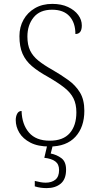

<svg xmlns="http://www.w3.org/2000/svg" viewBox="-20 -744 502 988"><path d="M235 10Q175 10 136.5 -10Q98 -30 79.5 -61Q61 -92 61 -126Q61 -145 68.5 -159Q76 -173 91 -173Q93 -104 129 -62Q165 -20 236 -20Q305 -20 339 -59Q373 -98 373 -166Q373 -208 358 -238Q343 -268 310.5 -293.5Q278 -319 226 -349Q177 -376 144.5 -403.5Q112 -431 96 -467.5Q80 -504 80 -558Q80 -605 101 -642.5Q122 -680 160 -702Q198 -724 249 -724Q296 -724 330 -708Q364 -692 382.5 -667Q401 -642 401 -613Q401 -569 368 -569Q368 -627 337.5 -660.5Q307 -694 248 -694Q185 -694 153 -654.5Q121 -615 121 -556Q121 -513 135 -484Q149 -455 177.5 -432Q206 -409 249 -385Q294 -359 331.5 -332Q369 -305 391.5 -268Q414 -231 414 -174Q414 -90 368 -40Q322 10 235 10ZM220 224Q206 224 190.5 222Q175 220 159 215V187Q175 191 188.5 193.5Q202 196 215 196Q246 196 265 180.5Q284 165 284 131Q284 101 264.5 86.5Q245 72 208 68L226 -9H255L241 46Q272 52 296 70Q320 88 320 129Q320 178 292.5 201Q265 224 220 224Z"/></svg>

Font: Noto Serif Khmer SemiCondensed ExtraLight
Style: Regular
Weight: 200
Width: 4
Designer: Danh Hong and the Monotype Design Team
Foundry: Monotype Imaging Inc.
Version: Version 2.004; ttfautohint (v1.8.4.7-5d5b)